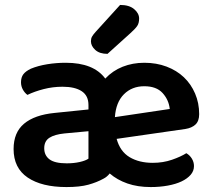

<svg xmlns="http://www.w3.org/2000/svg" viewBox="-20 -742 861 777"><path d="M406 -424Q436 -456 476.5 -472Q517 -488 564 -488Q613 -488 654 -472.5Q695 -457 724 -429.5Q753 -402 769.5 -363.5Q786 -325 786 -280Q786 -252 771 -238Q756 -224 730 -220L452 -180Q466 -129 504.5 -106Q543 -83 598 -83Q640 -83 676 -95.5Q712 -108 734 -122Q748 -114 756.5 -100Q765 -86 765 -70Q765 -50 751.5 -34.5Q738 -19 715 -8Q692 3 659.5 9Q627 15 590 15Q537 15 495.5 0.5Q454 -14 424 -40Q413 -26 399 -19Q372 -4 337.5 5.5Q303 15 249 15Q149 15 92 -23.5Q35 -62 35 -139Q35 -206 77.5 -241.5Q120 -277 201 -285L338 -299V-317Q338 -355 310.5 -373Q283 -391 233 -391Q194 -391 157 -381.5Q120 -372 91 -358Q80 -366 72.5 -379.5Q65 -393 65 -409Q65 -429 74.5 -441.5Q84 -454 105 -464Q134 -476 171 -482Q208 -488 246 -488Q359 -488 406 -424ZM338 -100V-211L241 -202Q201 -198 180 -184.5Q159 -171 159 -142Q159 -113 180.5 -97Q202 -81 250 -81Q279 -81 303 -86.5Q327 -92 338 -100ZM445 -268 667 -301Q663 -338 638 -365.5Q613 -393 564 -393Q514 -393 481.5 -360.5Q449 -328 445 -268ZM466 -722Q503 -722 523 -705Q543 -688 543 -667Q543 -648 535 -636.5Q527 -625 508 -608L415 -524Q383 -524 365.5 -540Q348 -556 348 -575Q348 -586 352.5 -594Q357 -602 367 -613Z"/></svg>

Font: Baloo 2 Latin SemiBold
Style: Regular
Weight: 400
Designer: Sarang Kulkarni and Ek Type
Foundry: Ek Type
Version: Version 1.001